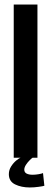

<svg xmlns="http://www.w3.org/2000/svg" viewBox="-20 -695 233 846"><path d="M40.5 -675H145V0H40.5ZM87 52.5Q87 64.5 97.2 69.8Q107.5 75 123.5 75Q136.5 75 150.8 72.5Q165 70 169.5 67.5L175.5 123.5Q170 125.5 150.2 128.2Q130.5 131 111 131Q74 131 46.5 117.5Q19 104 19 72.5Q19 54 29.2 38Q39.5 22 52.2 11.8Q65 1.5 70.5 0H123.5Q120 2 111 10.8Q102 19.5 94.5 31Q87 42.5 87 52.5Z"/></svg>

Font: Anybody Narrow Medium
Style: Regular
Weight: 500
Width: 3
Designer: Tyler Finck
Foundry: Etcetera Type Company
Version: Version 1.000; ttfautohint (v1.8)